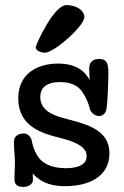

<svg xmlns="http://www.w3.org/2000/svg" viewBox="-20 -708 491 758"><path d="M313 -640C313 -665 286 -687 243 -688C192 -689 121 -530 121 -522C121 -507 143 -500 158 -500C194 -500 313 -606 313 -640ZM109 -23C148 19 193 27 238 27C329 27 412 -10 412 -102C412 -204 307 -220 223 -244C188 -254 139 -273 139 -325C139 -358 159 -384 217 -384C272 -384 295 -361 307 -342C317 -327 329 -304 334 -280C337 -266 353 -250 370 -250C392 -250 400 -266 402 -289C404 -307 408 -378 408 -422C408 -469 393 -475 372 -475C354 -475 332 -470 332 -436C332 -432 333 -409 334 -392C319 -420 288 -457 209 -457C130 -457 52 -419 52 -320C52 -208 147 -181 216 -164C309 -141 322 -114 322 -91C322 -56 284 -44 240 -44C182 -44 146 -64 129 -91C110 -122 108 -141 105 -154C102 -167 90 -181 75 -181C50 -181 35 -169 35 -148C35 -116 39 -91 39 -64C39 -46 37 -28 37 -4C37 14 41 30 72 30C96 30 110 16 110 3C110 -5 110 -13 109 -23Z"/></svg>

Font: Life Savers
Style: ExtraBold
Weight: 800
Designer: Pablo Impallari, Rodrigo Fuenzalida, Brenda Gallo
Foundry: Pablo Impallari, Rodrigo Fuenzalida, Brenda Gallo
Version: Version 3.000